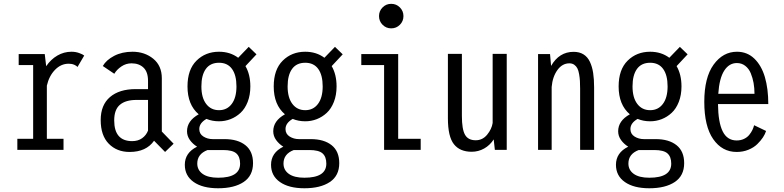

<svg xmlns="http://www.w3.org/2000/svg" viewBox="-20 -782 4090 1002"><path d="M224.5 -57.5H311.5V0H70.5V-57.5H153V-442.5H77.5V-500H213.5L221 -436.5Q245 -472 279.2 -492Q313.5 -512 353 -512Q374.5 -512 393.2 -505.2Q412 -498.5 419.5 -492L384.5 -432.5Q380 -438.5 367.5 -444Q355 -449.5 338.5 -449.5Q298 -449.5 267 -417.5Q236 -385.5 224.5 -335Z M841.5 11 784 -47.5Q743 11 656.5 11Q589.5 11 547.5 -32Q505.5 -75 505.5 -155.5Q505.5 -234 554 -275.5Q602.5 -317 688.5 -317H752.5V-360Q752.5 -406.5 729 -429Q705.5 -451.5 666.5 -451.5Q637.5 -451.5 613.5 -435.2Q589.5 -419 576.5 -397L516.5 -437.5Q534.5 -469 575.8 -490.5Q617 -512 671.5 -512Q735 -512 779.8 -475.5Q824.5 -439 824.5 -373.5V-95.5L886 -32ZM670 -45.5Q700.5 -45.5 721.8 -60.8Q743 -76 752.5 -100.5V-260.5H692.5Q635.5 -260.5 605.8 -235.2Q576 -210 576 -153.5Q576 -45.5 670 -45.5Z M1152 -56Q1221 -56 1260.8 -24.2Q1300.5 7.5 1300.5 69.5Q1300.5 135 1251.5 167.8Q1202.5 200.5 1118.5 200.5Q1037.5 200.5 991 168Q944.5 135.5 944.5 78Q944.5 15 1008.5 -16.5Q986 -30.5 971 -51.2Q956 -72 956 -97Q956 -151.5 1017 -185.5Q958.5 -235 958.5 -331Q958.5 -419 1005.5 -465.5Q1052.5 -512 1123 -512Q1181 -512 1223 -480.5L1278 -537.5L1318.5 -498.5L1261 -437Q1286.5 -393 1286.5 -331Q1286.5 -286 1272.5 -250.2Q1258.5 -214.5 1235.2 -193Q1212 -171.5 1183.2 -160.2Q1154.5 -149 1123 -149Q1087.5 -149 1057.5 -161.5Q1020 -140 1020 -108.5Q1020 -83 1041.5 -69.5Q1063 -56 1090 -56ZM1123 -207Q1165 -207 1189.5 -239.8Q1214 -272.5 1214 -331Q1214 -390 1190.8 -422.2Q1167.5 -454.5 1123 -454.5Q1077.5 -454.5 1054.2 -422.2Q1031 -390 1031 -331Q1031 -272.5 1055.8 -239.8Q1080.5 -207 1123 -207ZM1009.5 71.5Q1009.5 105.5 1037.5 125.5Q1065.5 145.5 1118.5 145.5Q1233 145.5 1233 72Q1233 36 1213.2 18.5Q1193.5 1 1144 1H1063Q1009.5 21.5 1009.5 71.5Z M1602 -56Q1671 -56 1710.8 -24.2Q1750.5 7.5 1750.5 69.5Q1750.5 135 1701.5 167.8Q1652.5 200.5 1568.5 200.5Q1487.5 200.5 1441 168Q1394.5 135.5 1394.5 78Q1394.5 15 1458.5 -16.5Q1436 -30.5 1421 -51.2Q1406 -72 1406 -97Q1406 -151.5 1467 -185.5Q1408.5 -235 1408.5 -331Q1408.5 -419 1455.5 -465.5Q1502.5 -512 1573 -512Q1631 -512 1673 -480.5L1728 -537.5L1768.5 -498.5L1711 -437Q1736.5 -393 1736.5 -331Q1736.5 -286 1722.5 -250.2Q1708.5 -214.5 1685.2 -193Q1662 -171.5 1633.2 -160.2Q1604.5 -149 1573 -149Q1537.5 -149 1507.5 -161.5Q1470 -140 1470 -108.5Q1470 -83 1491.5 -69.5Q1513 -56 1540 -56ZM1573 -207Q1615 -207 1639.5 -239.8Q1664 -272.5 1664 -331Q1664 -390 1640.8 -422.2Q1617.5 -454.5 1573 -454.5Q1527.5 -454.5 1504.2 -422.2Q1481 -390 1481 -331Q1481 -272.5 1505.8 -239.8Q1530.5 -207 1573 -207ZM1459.5 71.5Q1459.5 105.5 1487.5 125.5Q1515.5 145.5 1568.5 145.5Q1683 145.5 1683 72Q1683 36 1663.2 18.5Q1643.5 1 1594 1H1513Q1459.5 21.5 1459.5 71.5Z M2021.5 -634Q1995 -634 1976.5 -652.8Q1958 -671.5 1958 -698Q1958 -724.5 1976.5 -743.2Q1995 -762 2021.5 -762Q2048.5 -762 2067 -743.2Q2085.5 -724.5 2085.5 -698Q2085.5 -671.5 2067 -652.8Q2048.5 -634 2021.5 -634ZM2058 -57.5H2175.5V0H1984.5V-442.5H1865.5V-500H2058Z M2441.5 10Q2380 10 2348.8 -29.5Q2317.5 -69 2317.5 -164.5V-501H2390.5V-177Q2390.5 -107.5 2406.8 -78.8Q2423 -50 2462.5 -50Q2498.5 -50 2522.2 -79Q2546 -108 2551 -140V-501H2624.5V0H2562.5L2556.5 -54.5Q2537 -24 2506.8 -7Q2476.5 10 2441.5 10Z M2788 0V-500H2850.5L2856 -438Q2898 -511.5 2973.5 -511.5Q3004 -511.5 3025.2 -498.2Q3046.5 -485 3058.5 -459.5Q3070.5 -434 3075.5 -401.5Q3080.5 -369 3080.5 -326V0H3007.5V-318.5Q3007.5 -342.5 3006.5 -359.5Q3005.5 -376.5 3002.2 -395.2Q2999 -414 2993.2 -425.2Q2987.5 -436.5 2977 -444Q2966.5 -451.5 2951.5 -451.5Q2914 -451.5 2888.8 -416.2Q2863.5 -381 2859 -328V0Z M3402 -56Q3471 -56 3510.8 -24.2Q3550.5 7.5 3550.5 69.5Q3550.5 135 3501.5 167.8Q3452.5 200.5 3368.5 200.5Q3287.5 200.5 3241 168Q3194.5 135.5 3194.5 78Q3194.5 15 3258.5 -16.5Q3236 -30.5 3221 -51.2Q3206 -72 3206 -97Q3206 -151.5 3267 -185.5Q3208.5 -235 3208.5 -331Q3208.5 -419 3255.5 -465.5Q3302.5 -512 3373 -512Q3431 -512 3473 -480.5L3528 -537.5L3568.5 -498.5L3511 -437Q3536.5 -393 3536.5 -331Q3536.5 -286 3522.5 -250.2Q3508.5 -214.5 3485.2 -193Q3462 -171.5 3433.2 -160.2Q3404.5 -149 3373 -149Q3337.5 -149 3307.5 -161.5Q3270 -140 3270 -108.5Q3270 -83 3291.5 -69.5Q3313 -56 3340 -56ZM3373 -207Q3415 -207 3439.5 -239.8Q3464 -272.5 3464 -331Q3464 -390 3440.8 -422.2Q3417.5 -454.5 3373 -454.5Q3327.5 -454.5 3304.2 -422.2Q3281 -390 3281 -331Q3281 -272.5 3305.8 -239.8Q3330.5 -207 3373 -207ZM3259.5 71.5Q3259.5 105.5 3287.5 125.5Q3315.5 145.5 3368.5 145.5Q3483 145.5 3483 72Q3483 36 3463.2 18.5Q3443.5 1 3394 1H3313Q3259.5 21.5 3259.5 71.5Z M3978 -98.5Q3973 -82.5 3961.8 -65.2Q3950.5 -48 3932.2 -30Q3914 -12 3885.8 -0.5Q3857.5 11 3824.5 11Q3748.5 11 3702 -56Q3655.5 -123 3655.5 -250.5Q3655.5 -377.5 3704.2 -444.8Q3753 -512 3826 -512Q3879.5 -512 3916.8 -476Q3954 -440 3971.8 -379.5Q3989.5 -319 3989.5 -239H3727Q3728 -144 3751.5 -96.5Q3775 -49 3824.5 -49Q3845.5 -49 3862.5 -57Q3879.5 -65 3890 -78Q3900.5 -91 3906.5 -103.5Q3912.5 -116 3915.5 -128.5ZM3825.5 -453Q3785 -453 3759.5 -413.2Q3734 -373.5 3728.5 -292.5H3917.5Q3917.5 -322 3912.8 -348.8Q3908 -375.5 3898 -399.8Q3888 -424 3869.2 -438.5Q3850.5 -453 3825.5 -453Z"/></svg>

Font: League Mono Condensed Light
Style: Regular
Weight: 300
Width: 1
Designer: Tyler Finck
Foundry: The League of Moveable Type / Tyler Finck
Version: Version 2.210